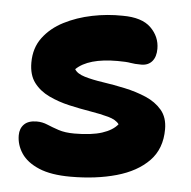

<svg xmlns="http://www.w3.org/2000/svg" viewBox="-44 -563 614 616"><g transform="rotate(5 263.5 -254.5)"><path d="M205 10Q142 10 103 -6.5Q64 -23 46 -50Q28 -77 28 -108Q28 -130 41.5 -143.5Q55 -157 82 -157Q100 -157 116.5 -150Q133 -143 154 -136Q175 -129 205 -129Q260 -129 294 -140Q328 -151 344 -171Q334 -185 308.5 -192Q283 -199 249.5 -204.5Q216 -210 181 -218Q146 -226 115.5 -240.5Q85 -255 66.5 -279.5Q48 -304 48 -344Q48 -391 73 -424.5Q98 -458 139 -479Q180 -500 229 -510Q278 -520 327 -519Q389 -519 418 -490.5Q447 -462 447 -423Q447 -397 434.5 -382.5Q422 -368 400 -368Q378 -368 365 -370.5Q352 -373 323 -373Q229 -373 190 -335Q198 -321 223 -313.5Q248 -306 282.5 -301Q317 -296 354 -288Q391 -280 422.5 -266.5Q454 -253 474 -229.5Q494 -206 494 -168Q494 -105 456 -66Q418 -27 352.5 -8.5Q287 10 205 10Z"/></g></svg>

Font: Shantell Sans Normal
Style: Bold
Weight: 700
Designer: Stephen Nixon, Anya Danilova, Shantell Martin
Foundry: Arrow Type
Version: Version 1.009;[a7da0bfa3]